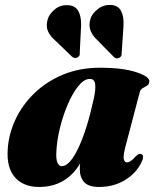

<svg xmlns="http://www.w3.org/2000/svg" viewBox="-20 -748 634 781"><path d="M490.5 -152.5Q480.5 -114.5 483.5 -101Q486.5 -87.5 497 -87.5Q511 -87.5 532 -112Q540.5 -120 545.2 -121.5Q550 -123 555 -121Q569 -115 554.5 -86Q533.5 -43 487.8 -15.2Q442 12.5 383.5 12.5Q340 12.5 322.2 -7.2Q304.5 -27 304.5 -61Q304.5 -70.5 306 -83.5Q279 -37 236.8 -12.2Q194.5 12.5 139.5 12.5Q75 12.5 40.5 -27Q6 -66.5 11.5 -142Q15.5 -203.5 43.2 -262.5Q71 -321.5 120 -369Q169 -416.5 236.5 -444.5Q304 -472.5 387 -472.5Q480 -472.5 534.8 -454.2Q589.5 -436 587.5 -416.5Q586 -404 577.8 -399.2Q569.5 -394.5 560.5 -389.5Q551.5 -384.5 548 -371.5ZM209.5 -135.5Q207 -99 214 -85.5Q221 -72 231.5 -72Q263.5 -72 298.8 -146.2Q334 -220.5 361.5 -346.5Q370 -386 367 -406.5Q364 -427 345.5 -427Q322.5 -427 299.5 -399Q276.5 -371 257 -326.5Q237.5 -282 224.8 -231.2Q212 -180.5 209.5 -135.5ZM482.5 -644 475 -533.5Q475 -527.5 473.8 -522.5Q472.5 -517.5 466 -513.5Q455 -506.5 444 -515.5L377.5 -583Q357 -602 348.5 -623Q340 -644 348 -672Q355 -693 377.8 -711Q400.5 -729 431 -728Q460.5 -726 472.2 -704Q484 -682 482.5 -644ZM310 -646 304.5 -535.5Q305 -530 304 -524.8Q303 -519.5 297 -515.5Q286 -508 274 -516.5L206 -582Q184.5 -600 175.2 -620.8Q166 -641.5 174 -669.5Q180 -690.5 202 -709.2Q224 -728 255.5 -727Q285 -726 297.8 -704.5Q310.5 -683 310 -646Z"/></svg>

Font: Fraunces 72pt Black
Style: Italic
Weight: 900
Italic angle: -16°
Version: Version 1.000;[b76b70a41]